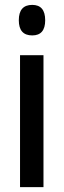

<svg xmlns="http://www.w3.org/2000/svg" viewBox="-20 -766 261 786"><path d="M112 -746Q165 -746 165 -683Q165 -621 112 -621Q57 -621 57 -683Q57 -746 112 -746ZM158 -540V0H62V-540Z"/></svg>

Font: Noto Sans Georgian ExtraCondensed Medium
Style: Regular
Weight: 500
Width: 2
Designer: Monotype Design Team, Akaki Razmadze
Foundry: Google LLC
Version: Version 2.005; ttfautohint (v1.8.4.7-5d5b)